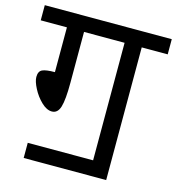

<svg xmlns="http://www.w3.org/2000/svg" viewBox="-129 -752 847 920"><g transform="rotate(15 295.0 -291.5)"><path d="M481 -583V75.2H71.8V0H396V-583H194.8V-331.1Q194.8 -246.1 183.8 -210.4Q172.9 -174.8 144 -174.8Q118.2 -174.8 91.6 -200.4Q64.9 -226.1 47.4 -260Q29.8 -293.9 29.8 -315.9Q29.8 -343.8 47.9 -352.3Q65.9 -360.8 109.9 -360.8V-583H-20V-658.2H609.9V-583Z"/></g></svg>

Font: Sarala
Style: Regular
Weight: 400
Designer: Andres Torresi
Foundry: Huerta Tipografica
Version: Version 1.004;PS 001.003;hotconv 1.0.70;makeotf.lib2.5.58329